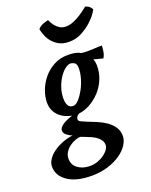

<svg xmlns="http://www.w3.org/2000/svg" viewBox="-233 -761 879 1118"><g transform="rotate(-20 206.5 -202.5)"><path d="M376 -367Q381 -360 383 -346Q385 -332 385 -327Q385 -280 368 -240.5Q351 -201 323 -171Q295 -141 260.5 -122Q226 -103 191 -99Q171 -89 171 -69Q171 -60 184 -53.5Q197 -47 217 -39Q243 -29 273 -16.5Q303 -4 328 13Q353 30 369.5 54Q386 78 386 110Q386 137 368 165Q350 193 317.5 215.5Q285 238 239.5 252.5Q194 267 138 267Q44 267 -9.5 231Q-63 195 -63 138Q-63 116 -48.5 94Q-34 72 -9.5 54.5Q15 37 46.5 24.5Q78 12 113 8Q96 3 79.5 -10Q63 -23 63 -40Q63 -50 71 -59.5Q79 -69 91.5 -76.5Q104 -84 119.5 -90.5Q135 -97 149 -101Q128 -105 108 -114Q88 -123 72.5 -137.5Q57 -152 47 -173Q37 -194 37 -223Q37 -257 51 -295.5Q65 -334 92 -367Q119 -400 158 -421Q197 -442 247 -442Q270 -442 290 -438Q310 -434 322 -426Q331 -424 341 -423.5Q351 -423 362 -423Q369 -423 381.5 -423.5Q394 -424 407.5 -424.5Q421 -425 433 -425.5Q445 -426 451 -426Q451 -423 450.5 -414.5Q450 -406 448.5 -395Q447 -384 443.5 -372.5Q440 -361 434 -352ZM151 31Q137 31 118.5 38Q100 45 83 57.5Q66 70 54.5 88Q43 106 43 128Q43 166 73 188Q103 210 147 210Q174 210 197 201.5Q220 193 237.5 180Q255 167 264.5 152.5Q274 138 274 126Q274 108 264.5 94.5Q255 81 240.5 71Q226 61 208.5 53.5Q191 46 175 40ZM175 -152Q191 -152 209.5 -172Q228 -192 244 -221Q260 -250 270 -284Q280 -318 280 -347Q280 -375 267 -382.5Q254 -390 242 -390Q228 -390 209.5 -376Q191 -362 174.5 -337.5Q158 -313 146.5 -280.5Q135 -248 135 -211Q135 -184 144.5 -168Q154 -152 175 -152ZM437 -672Q453 -667 460 -661.5Q467 -656 476 -642Q476 -638 461.5 -617Q447 -596 421 -572.5Q395 -549 359.5 -530Q324 -511 281 -511Q245 -511 220.5 -524Q196 -537 179.5 -556.5Q163 -576 154.5 -598Q146 -620 142 -638Q145 -644 152 -649.5Q159 -655 168.5 -659.5Q178 -664 188.5 -667Q199 -670 207 -672Q216 -652 228 -636Q239 -622 255 -611.5Q271 -601 294 -601Q317 -601 342 -611.5Q367 -622 388 -636Q413 -652 437 -672Z"/></g></svg>

Font: Lusitana
Style: Bold Italic
Weight: 700
Designer: Ana Paula Megda
Foundry: Ana Paula Megda
Version: Version 1.000; ttfautohint (v1.1) -l 8 -r 50 -G 200 -x 14 -D